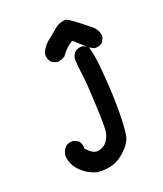

<svg xmlns="http://www.w3.org/2000/svg" viewBox="-135 -679 770 907"><g transform="rotate(-20 250.0 -225.5)"><path d="M177.7 12.7Q207 45.4 231 45.4Q234.4 45.4 237.3 44.9Q266.1 39.6 282 17.3Q297.9 -4.9 300.8 -34.2Q301.8 -45.4 301.8 -75Q301.8 -104.5 298.8 -171.9Q293.9 -279.3 288.1 -318.4Q282.2 -357.4 280.3 -399.9Q282.7 -418.5 294.4 -432.1Q308.6 -444.8 329.1 -444.8Q332 -444.8 336.9 -444.3L361.3 -432.1Q374 -385.3 378.9 -337.9Q383.8 -290.5 387.7 -229.2Q391.6 -168 391.6 -112.8Q391.6 -8.8 382.8 28.3Q375 58.6 342.3 90.3Q309.6 122.1 273.9 132.3Q249 139.6 221.2 139.6Q210 139.6 197.8 138.7Q150.4 126 117.2 92Q84 58.1 82 13.7Q84.5 -9.3 100.1 -26.9Q114.3 -39.6 134.8 -39.6Q137.7 -39.6 142.6 -39.1L165.5 -27.8L166.5 -26.4Q178.2 -10.7 178.2 9.8Q178.2 11.2 177.7 12.7ZM156.2 -459Q155.8 -463.4 155.8 -466.3Q155.8 -472.2 156.7 -474.6Q167 -501.5 192.4 -524.4Q217.8 -543 241.2 -564.5Q267.1 -587.9 301.3 -589.8H302.7Q310.1 -587.4 318.4 -582Q347.2 -564.5 416.5 -506.8Q438.5 -484.4 438.5 -458.5Q438.5 -456.1 438.5 -452.1L427.2 -429.7L425.8 -428.7Q412.1 -416.5 391.6 -416.5Q388.7 -416.5 383.3 -417L359.9 -430.2L298.3 -485.8Q266.1 -468.8 238.3 -429.2Q221.7 -417.5 201.2 -415Q182.1 -417.5 168 -429.2Q157.7 -443.4 156.2 -459Z"/></g></svg>

Font: Bakudai
Style: Bold
Weight: 700
Version: Version 1.48